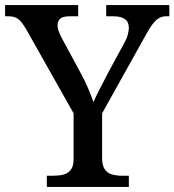

<svg xmlns="http://www.w3.org/2000/svg" viewBox="-24 -734 685 754"><path d="M160 0V-44H188Q208 -44 225.5 -48.5Q243 -53 254 -67Q265 -81 265 -110V-289L80 -617Q69 -636 59.5 -647.5Q50 -659 38.5 -664.5Q27 -670 9 -670H-4V-714H283V-670H249Q222 -670 212 -660Q202 -650 202 -635Q202 -622 208 -607.5Q214 -593 220 -582L294 -445Q311 -414 323 -385Q335 -356 343 -333Q352 -355 368.5 -386Q385 -417 401 -449L464 -565Q474 -583 478 -598.5Q482 -614 482 -625Q482 -648 466.5 -659Q451 -670 421 -670H393V-714H641V-670H627Q613 -670 600.5 -663Q588 -656 575 -639Q562 -622 546 -592L377 -289V-114Q377 -84 387.5 -69Q398 -54 415.5 -49Q433 -44 454 -44H482V0Z"/></svg>

Font: ET Text
Style: Regular
Weight: 470
Designer: Monotype Design Team
Foundry: Monotype Imaging Inc.
Version: Version 2.009